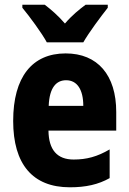

<svg xmlns="http://www.w3.org/2000/svg" viewBox="-20 -837 547 816"><path d="M179 -657H334C358 -699 408 -766 438 -804V-817H344C317 -797 286 -772 256 -737C227 -771 195 -798 170 -817H75V-804C105 -768 158 -696 179 -657ZM259 -610C117 -610 36 -510 36 -323C36 -140 118 -41 277 -41C345 -41 398 -53 446 -80V-202C393 -171 348 -159 293 -159C223 -159 187 -200 186 -282H474V-361C474 -518 395 -610 259 -610ZM261 -496C308 -496 334 -456 334 -387H187C190 -466 220 -496 261 -496Z"/></svg>

Font: Noto Sans Tamil UI Condensed ExtraBold
Style: Regular
Weight: 800
Width: 3
Designer: Jelle Bosma - Monotype Design Team
Foundry: Monotype Imaging Inc.
Version: Version 2.004